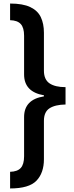

<svg xmlns="http://www.w3.org/2000/svg" viewBox="-20 -820 417 1084"><path d="M37 -800Q109 -800 151 -780Q193 -760 210.5 -723Q228 -686 228 -635V-421Q228 -371 259.5 -349.5Q291 -328 350 -328V-230Q291 -229 259.5 -208.5Q228 -188 228 -138V79Q228 156 186 200Q144 244 37 244V150Q78 149 97 128.5Q116 108 116 62V-159Q116 -258 228 -276V-282Q116 -301 116 -400V-618Q116 -664 97 -684.5Q78 -705 37 -706Z"/></svg>

Font: Noto Sans Tamil SemiCondensed SemiBold
Style: Regular
Weight: 600
Width: 4
Designer: Jelle Bosma - Monotype Design Team
Foundry: Monotype Imaging Inc.
Version: Version 2.004; ttfautohint (v1.8.4.7-5d5b)